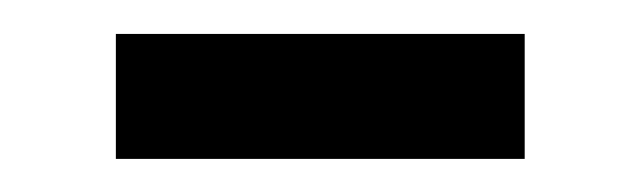

<svg xmlns="http://www.w3.org/2000/svg" viewBox="-20 -358 387 116"><path d="M50 -337.5H297V-262H50Z"/></svg>

Font: LatoHex
Style: Regular
Weight: 400
Designer: Lukasz Dziedzic
Foundry: tyPoland Lukasz Dziedzic
Version: Version 1.104; Western+Polish opensource